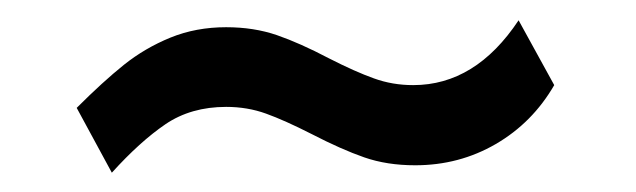

<svg xmlns="http://www.w3.org/2000/svg" viewBox="-20 -470 643 194"><path d="M399.5 -303Q371 -303 348 -311Q325 -319 295 -334.5Q267.5 -348.5 248.8 -355.2Q230 -362 208.5 -362Q173 -362 147.2 -344.5Q121.5 -327 93 -295.5L57.5 -361Q84 -387.5 105.2 -404.5Q126.5 -421.5 152.2 -432Q178 -442.5 208.5 -442.5Q236.5 -442.5 259.8 -434.5Q283 -426.5 312.5 -411Q339 -397.5 357.8 -390.8Q376.5 -384 397.5 -384Q460.5 -384 504 -449.5L540 -384Q518 -346 481 -324.5Q444 -303 399.5 -303Z"/></svg>

Font: 1883 Sans SemiBold
Style: Regular
Weight: 600
Designer: 1883 Sans project is a fork of Public Sans.
Version: Version 1.009